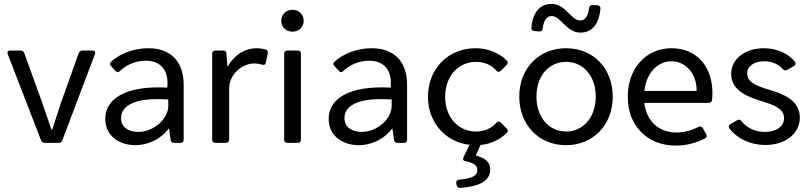

<svg xmlns="http://www.w3.org/2000/svg" viewBox="-20 -715 4061 961"><path d="M18.6 -444.3 185.5 -12.7C188.5 -4.9 195.3 0 204.1 0H273.4C282.2 0 289.1 -4.9 292 -12.7L455.1 -444.3C459 -456.1 454.1 -461.9 442.4 -461.9H392.6C383.8 -461.9 377 -457 374 -449.2L286.1 -203.1C270.5 -157.2 256.8 -111.3 241.2 -66.4H237.3C221.7 -111.3 207 -157.2 190.4 -203.1L101.6 -449.2C98.6 -457 91.8 -461.9 83 -461.9H31.2C19.5 -461.9 14.6 -456.1 18.6 -444.3Z M721.7 -473.6C649.4 -473.6 578.1 -446.3 534.2 -404.3C528.3 -398.4 529.3 -390.6 536.1 -383.8L558.6 -359.4C565.4 -351.6 573.2 -352.5 580.1 -359.4C611.3 -390.6 660.2 -411.1 709 -411.1C787.1 -411.1 819.3 -361.3 818.4 -295.9L817.4 -276.4C607.4 -288.1 506.8 -219.7 506.8 -120.1C506.8 -34.2 578.1 11.7 657.2 11.7C722.7 11.7 787.1 -20.5 824.2 -71.3H826.2L834 -14.6C835 -5.9 840.8 0 850.6 0H883.8C893.6 0 899.4 -5.9 899.4 -15.6V-289.1C899.4 -404.3 837.9 -473.6 721.7 -473.6ZM671.9 -54.7C630.9 -54.7 585.9 -73.2 585.9 -124C585.9 -183.6 650.4 -229.5 822.3 -216.8V-185.5C822.3 -118.2 748 -54.7 671.9 -54.7Z M1264.6 -473.6C1208 -473.6 1155.3 -443.4 1120.1 -382.8H1118.2L1113.3 -447.3C1112.3 -458 1107.4 -461.9 1097.7 -461.9H1057.6C1047.9 -461.9 1042 -456.1 1042 -446.3V-15.6C1042 -5.9 1047.9 0 1057.6 0H1111.3C1121.1 0 1127 -5.9 1127 -15.6V-271.5C1127 -347.7 1197.3 -397.5 1252 -397.5C1265.6 -397.5 1280.3 -394.5 1292 -391.6C1301.8 -387.7 1308.6 -391.6 1310.5 -401.4L1320.3 -448.2C1322.3 -457 1319.3 -464.8 1310.5 -466.8C1297.9 -470.7 1281.2 -473.6 1264.6 -473.6Z M1444.3 -556.6C1476.6 -556.6 1500 -579.1 1500 -610.4C1500 -642.6 1476.6 -666 1444.3 -666C1411.1 -666 1387.7 -642.6 1387.7 -610.4C1387.7 -579.1 1411.1 -556.6 1444.3 -556.6ZM1402.3 -446.3V-15.6C1402.3 -5.9 1408.2 0 1418 0H1470.7C1480.5 0 1486.3 -5.9 1486.3 -15.6V-446.3C1486.3 -456.1 1480.5 -461.9 1470.7 -461.9H1418C1408.2 -461.9 1402.3 -456.1 1402.3 -446.3Z M1839.8 -473.6C1767.6 -473.6 1696.3 -446.3 1652.3 -404.3C1646.5 -398.4 1647.5 -390.6 1654.3 -383.8L1676.8 -359.4C1683.6 -351.6 1691.4 -352.5 1698.2 -359.4C1729.5 -390.6 1778.3 -411.1 1827.1 -411.1C1905.3 -411.1 1937.5 -361.3 1936.5 -295.9L1935.5 -276.4C1725.6 -288.1 1625 -219.7 1625 -120.1C1625 -34.2 1696.3 11.7 1775.4 11.7C1840.8 11.7 1905.3 -20.5 1942.4 -71.3H1944.3L1952.1 -14.6C1953.1 -5.9 1959 0 1968.8 0H2002C2011.7 0 2017.6 -5.9 2017.6 -15.6V-289.1C2017.6 -404.3 1956.1 -473.6 1839.8 -473.6ZM1790 -54.7C1749 -54.7 1704.1 -73.2 1704.1 -124C1704.1 -183.6 1768.6 -229.5 1940.4 -216.8V-185.5C1940.4 -118.2 1866.2 -54.7 1790 -54.7Z M2362.3 -56.6C2273.4 -56.6 2208 -128.9 2208 -230.5C2208 -333 2273.4 -405.3 2362.3 -405.3C2405.3 -405.3 2440.4 -389.6 2464.8 -361.3C2471.7 -353.5 2479.5 -353.5 2486.3 -360.4L2515.6 -389.6C2522.5 -396.5 2523.4 -404.3 2516.6 -412.1C2477.5 -451.2 2420.9 -473.6 2359.4 -473.6C2223.6 -473.6 2122.1 -371.1 2122.1 -230.5C2122.1 -102.5 2209 -3.9 2330.1 9.8L2299.8 72.3C2294.9 83 2298.8 89.8 2310.5 91.8C2353.5 100.6 2369.1 114.3 2369.1 135.7C2369.1 163.1 2347.7 177.7 2278.3 184.6C2266.6 185.5 2261.7 192.4 2263.7 202.1L2265.6 211.9C2267.6 220.7 2273.4 226.6 2283.2 225.6C2379.9 218.8 2433.6 189.5 2433.6 134.8C2433.6 93.8 2406.2 75.2 2361.3 63.5L2384.8 10.7C2436.5 5.9 2483.4 -16.6 2516.6 -49.8C2523.4 -57.6 2523.4 -64.5 2515.6 -72.3L2486.3 -101.6C2479.5 -108.4 2471.7 -108.4 2464.8 -100.6C2439.5 -72.3 2404.3 -56.6 2362.3 -56.6Z M2741.2 -634.8C2787.1 -634.8 2814.5 -551.8 2884.8 -551.8C2949.2 -551.8 2979.5 -602.5 2985.4 -671.9C2986.3 -681.6 2981.4 -687.5 2970.7 -688.5L2945.3 -689.5C2935.5 -690.4 2929.7 -684.6 2928.7 -674.8C2923.8 -637.7 2910.2 -612.3 2884.8 -612.3C2837.9 -612.3 2811.5 -695.3 2741.2 -695.3C2676.8 -695.3 2645.5 -645.5 2639.6 -576.2C2638.7 -566.4 2644.5 -560.5 2654.3 -559.6L2679.7 -557.6C2689.5 -556.6 2695.3 -562.5 2696.3 -572.3C2701.2 -610.4 2714.8 -634.8 2741.2 -634.8ZM2813.5 11.7C2949.2 11.7 3046.9 -89.8 3046.9 -231.4C3046.9 -373 2949.2 -473.6 2813.5 -473.6C2676.8 -473.6 2579.1 -373 2579.1 -231.4C2579.1 -89.8 2676.8 11.7 2813.5 11.7ZM2813.5 -56.6C2726.6 -56.6 2665 -128.9 2665 -231.4C2665 -335 2726.6 -405.3 2813.5 -405.3C2899.4 -405.3 2961.9 -335 2961.9 -231.4C2961.9 -128.9 2899.4 -56.6 2813.5 -56.6Z M3545.9 -249C3545.9 -378.9 3469.7 -473.6 3340.8 -473.6C3211.9 -473.6 3122.1 -371.1 3122.1 -230.5C3122.1 -85 3219.7 13.7 3363.3 13.7C3418 13.7 3468.8 -1 3508.8 -22.5C3517.6 -27.3 3519.5 -35.2 3514.6 -43.9L3498 -73.2C3493.2 -82 3485.4 -84 3476.6 -80.1C3435.5 -59.6 3401.4 -51.8 3365.2 -51.8C3277.3 -51.8 3215.8 -108.4 3205.1 -200.2H3527.3C3536.1 -200.2 3543 -205.1 3543.9 -214.8C3544.9 -226.6 3545.9 -238.3 3545.9 -249ZM3466.8 -259.8H3205.1C3214.8 -348.6 3270.5 -408.2 3340.8 -408.2C3411.1 -408.2 3467.8 -347.7 3466.8 -259.8Z M3810.5 10.7C3909.2 10.7 3983.4 -44.9 3983.4 -127C3983.4 -217.8 3890.6 -247.1 3827.1 -266.6C3765.6 -285.2 3719.7 -303.7 3719.7 -346.7C3719.7 -384.8 3754.9 -408.2 3805.7 -408.2C3842.8 -408.2 3876 -394.5 3897.5 -370.1C3904.3 -362.3 3911.1 -360.4 3918.9 -365.2L3953.1 -383.8C3961.9 -388.7 3964.8 -396.5 3959 -405.3C3926.8 -447.3 3867.2 -473.6 3802.7 -473.6C3710 -473.6 3639.6 -420.9 3639.6 -344.7C3639.6 -260.7 3724.6 -229.5 3792 -209C3847.7 -191.4 3904.3 -173.8 3904.3 -124C3904.3 -81.1 3864.3 -54.7 3807.6 -54.7C3759.8 -54.7 3716.8 -75.2 3691.4 -108.4C3685.5 -116.2 3678.7 -118.2 3669.9 -113.3L3635.7 -93.8C3627 -88.9 3625 -81.1 3630.9 -72.3C3669.9 -20.5 3737.3 10.7 3810.5 10.7Z"/></svg>

Font: Ed Sans Neue
Style: Regular
Weight: 400
Designer: Stephen Hutchings
Version: Version 1.004;PS 001.004;hotconv 1.0.88;makeotf.lib2.5.64775